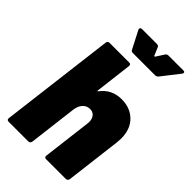

<svg xmlns="http://www.w3.org/2000/svg" viewBox="-261 -969 1057 1057"><g transform="rotate(45 267.5 -440.0)"><path d="M531 -372Q531 -363 529 -341L489 -15Q488 -8 483.5 -4Q479 0 472 0H319Q312 0 308.5 -4Q305 -8 306 -15L341 -300Q342 -304 342 -312Q342 -337 329.5 -352Q317 -367 295 -367Q270 -367 253 -348.5Q236 -330 232 -300L197 -15Q196 -8 191.5 -4Q187 0 180 0H27Q20 0 16.5 -4Q13 -8 14 -15L97 -685Q98 -692 102 -696Q106 -700 113 -700H266Q273 -700 276.5 -696Q280 -692 279 -685L253 -471Q252 -466 254 -465Q256 -464 258 -468Q303 -528 380 -528Q447 -528 489 -486.5Q531 -445 531 -372ZM173 -870Q173 -880 187 -880H302Q314 -880 318 -870L337 -825Q338 -822 340.5 -822Q343 -822 345 -825L374 -870Q380 -880 393 -880H508Q519 -880 519 -872Q519 -867 515 -862L436 -761Q428 -751 416 -751H243Q231 -751 227 -761L175 -862Q173 -865 173 -870Z"/></g></svg>

Font: Barlow Black
Style: Italic
Weight: 900
Italic angle: -7°
Designer: Jeremy Tribby
Foundry: Tribby Type
Version: Version 1.408